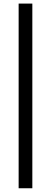

<svg xmlns="http://www.w3.org/2000/svg" viewBox="-20 -801 282 1061"><path d="M158.7 -781.2V239.3H83V-781.2Z"/></svg>

Font: Andika Phon
Style: Regular
Weight: 400
Designer: Victor Gaultney, Annie Olsen, Julie Remington, Don Collingsworth, Eric Hays, Becca Hirsbrunner
Foundry: SIL International
Version: Version 5.000